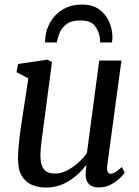

<svg xmlns="http://www.w3.org/2000/svg" viewBox="-20 -834 626 864"><path d="M186.5 10Q152.5 10 124 -2Q95.5 -14 78.2 -42.2Q61 -70.5 61 -120Q61 -137.5 62.5 -158.5Q64 -179.5 66.5 -202.8Q69 -226 72.2 -249.2Q75.5 -272.5 79 -294.5L107.5 -481.5L54.5 -509L61 -546L193 -565.5L214 -555L179 -290.5Q176.5 -269 173.5 -248.5Q170.5 -228 168 -208.5Q165.5 -189 163.8 -170.8Q162 -152.5 162 -136Q162 -103 170 -85Q178 -67 193 -60Q208 -53 228.5 -53Q254.5 -53 281 -66.5Q307.5 -80 331 -101Q354.5 -122 371 -144.5L426.5 -561.5H526.5L462.5 -88.5Q460 -69.5 464.5 -60.8Q469 -52 477.5 -52Q487 -52 498.8 -59Q510.5 -66 528.5 -82.5L541 -56.5Q537 -49.5 520.8 -33.5Q504.5 -17.5 479.8 -4Q455 9.5 424.5 9.5Q393.5 9.5 378.5 -7.5Q363.5 -24.5 365.5 -52.5Q365.5 -54.5 365.8 -58.5Q366 -62.5 366.5 -67.8Q367 -73 367.8 -78.8Q368.5 -84.5 369 -89L367.5 -90Q353 -71.5 334.5 -53.8Q316 -36 293.2 -21.5Q270.5 -7 244 1.5Q217.5 10 186.5 10ZM183 -643Q183 -647 183 -651Q183 -655 183.5 -658.5Q185 -686.5 196.2 -713.8Q207.5 -741 228.2 -763.8Q249 -786.5 279.2 -800Q309.5 -813.5 349.5 -813.5Q395.5 -813.5 425.5 -792.2Q455.5 -771 470.8 -736.8Q486 -702.5 486 -664.5Q485.5 -660 485 -653.5Q484.5 -647 484 -643H430Q430.5 -647.5 430.5 -651.8Q430.5 -656 430 -660.5Q425.5 -692.5 407.2 -717.2Q389 -742 341.5 -742Q301.5 -742 279.5 -725.5Q257.5 -709 248.2 -686Q239 -663 235.5 -643Z"/></svg>

Font: Merriweather 20pt
Style: Italic
Weight: 400
Italic angle: -7.8°
Version: Version 2.101